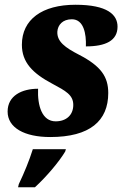

<svg xmlns="http://www.w3.org/2000/svg" viewBox="-20 -566 525 807"><path d="M191 10C358 10 435 -58 435 -175C435 -243 405 -288 312 -336C254 -366 219 -391 221 -433C223 -461 243 -485 282 -485C332 -485 343 -424 341 -371C424 -371 474 -395 474 -454C474 -504 432 -546 297 -546C157 -546 72 -484 72 -378C72 -304 117 -258 200 -214C256 -184 288 -167 288 -125C288 -82 258 -56 214 -56C157 -56 137 -121 140 -193C72 -193 12 -164 12 -97C12 -29 83 10 191 10ZM59 208 56 221H127C177 175 229 113 254 71L257 61H118C103 109 81 162 59 208Z"/></svg>

Font: Noto Serif Condensed Black
Style: Italic
Weight: 900
Width: 3
Italic angle: -12°
Designer: Monotype Design Team
Foundry: Monotype Imaging Inc.
Version: Version 2.013